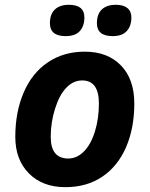

<svg xmlns="http://www.w3.org/2000/svg" viewBox="-20 -772 625 802"><path d="M541 -339.8C541 -407.2 522.5 -460.1 485.4 -498.5C448.2 -536.9 397.8 -556.2 334 -556.2C275.1 -556.2 223.6 -541.3 179.7 -511.5C135.7 -481.7 102.1 -439.7 78.9 -385.5C55.6 -331.3 43.9 -269.5 43.9 -200.2C43.9 -136.7 62.9 -85.9 100.8 -47.6C138.8 -9.4 189.5 9.8 252.9 9.8C312.5 9.8 363.9 -4.8 407.2 -33.9C450.5 -63.1 483.6 -104.2 506.6 -157.2C529.5 -210.3 541 -271.2 541 -339.8ZM393.1 -339.8C393.1 -297.9 387.6 -259 376.7 -223.4C365.8 -187.7 350.6 -159.9 331.1 -139.9C311.5 -119.9 289.6 -109.9 265.1 -109.9C216.3 -109.9 191.9 -140 191.9 -200.2C191.9 -240.9 198 -280.4 210.2 -318.8C222.4 -357.3 238.2 -386.4 257.6 -406.2C276.9 -426.1 298.8 -436 323.2 -436C369.8 -436 393.1 -404 393.1 -339.8ZM384.8 -674.8C384.8 -639 406.7 -621.1 450.7 -621.1C477.1 -621.1 496.7 -628.2 509.5 -642.3C522.4 -656.5 528.8 -675.5 528.8 -699.2C528.8 -716.1 523.3 -729.2 512.2 -738.3C501.1 -747.4 485 -752 463.9 -752C438.5 -752 418.9 -745.4 405.3 -732.4C391.6 -719.4 384.8 -700.2 384.8 -674.8ZM188.5 -674.8C188.5 -639 210.4 -621.1 254.4 -621.1C281.1 -621.1 300.8 -628.2 313.5 -642.3C326.2 -656.5 332.5 -675.5 332.5 -699.2C332.5 -734.4 310.9 -752 267.6 -752C242.5 -752 223.1 -745.4 209.2 -732.4C195.4 -719.4 188.5 -700.2 188.5 -674.8Z"/></svg>

Font: OpenSans
Style: Bold Italic
Weight: 700
Italic angle: -12°
Foundry: Ascender Corporation
Version: Version 1.10; ttfautohint (v1.2) -l 8 -r 50 -G 200 -x 14 -D 